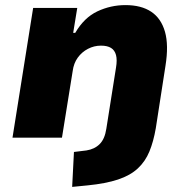

<svg xmlns="http://www.w3.org/2000/svg" viewBox="-20 -540 734 753"><path d="M263 193 270 56 319 50Q351 45 371 25Q391 5 397 -35L435 -275Q440 -305 435 -324Q430 -343 415.5 -352Q401 -361 376 -361Q349 -361 325 -348.5Q301 -336 285 -314Q269 -292 265 -261L223 0H29L110 -509H283L267 -411H275Q310 -471 362 -495.5Q414 -520 472 -520Q534 -520 573 -494Q612 -468 627 -415.5Q642 -363 629 -282L591 -37Q582 15 566 54Q550 93 520.5 120.5Q491 148 443 164Q395 180 324 187Z"/></svg>

Font: Nunito Sans 6pt Black
Style: Italic
Weight: 900
Italic angle: -9°
Version: Version 3.101;gftools[0.9.27]